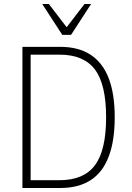

<svg xmlns="http://www.w3.org/2000/svg" viewBox="-20 -939 660 959"><path d="M92 0V-705H281Q372 -705 432.5 -665.5Q493 -626 523 -548Q553 -470 553 -353Q553 -236 523 -157Q493 -78 432.5 -39Q372 0 281 0ZM133 -39H278Q398 -39 454 -113.5Q510 -188 510 -353Q510 -518 454 -592Q398 -666 278 -666H133ZM291 -765 191 -919H224L313 -803L402 -919H435L335 -765Z"/></svg>

Font: Nunito Sans 10pt Condensed ExtraLight
Style: Regular
Weight: 250
Width: 3
Designer: Vernon Adams
Foundry: Vernon Adams
Version: Version 3.101;gftools[0.9.27]